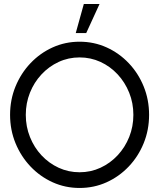

<svg xmlns="http://www.w3.org/2000/svg" viewBox="-20 -920 790 953"><path d="M375 13Q304 13 241.5 -15.2Q179 -43.5 131.5 -93.5Q84 -143.5 57 -209.2Q30 -275 30 -350Q30 -425 57 -490.8Q84 -556.5 131.5 -606.5Q179 -656.5 241.5 -684.8Q304 -713 375 -713Q446.5 -713 509 -684.8Q571.5 -656.5 619 -606.5Q666.5 -556.5 693.2 -490.8Q720 -425 720 -350Q720 -275 693.2 -209.2Q666.5 -143.5 619 -93.5Q571.5 -43.5 509 -15.2Q446.5 13 375 13ZM375 -65Q430.5 -65 479 -87.5Q527.5 -110 564.2 -149.5Q601 -189 621.5 -240.5Q642 -292 642 -350Q642 -408.5 621.2 -460Q600.5 -511.5 563.8 -551Q527 -590.5 478.5 -612.8Q430 -635 375 -635Q319.5 -635 271 -612.5Q222.5 -590 185.8 -550.5Q149 -511 128.5 -459.5Q108 -408 108 -350Q108 -291.5 128.8 -239.8Q149.5 -188 186.2 -148.8Q223 -109.5 271.5 -87.2Q320 -65 375 -65ZM356 -756 396 -900H474L408 -756Z"/></svg>

Font: Urbanist
Style: Regular
Weight: 400
Designer: Corey Hu
Foundry: Corey Hu
Version: Version 1.330; ttfautohint (v1.8.4.7-5d5b)